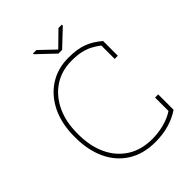

<svg xmlns="http://www.w3.org/2000/svg" viewBox="-250 -1019 1158 1158"><g transform="rotate(-45 329.0 -440.0)"><path d="M387.7 10.3Q284.2 10.3 211.7 -35.4Q139.2 -81.1 101.3 -162.4Q63.5 -243.7 63.5 -351.1V-359.9Q63.5 -467.3 102.5 -548.6Q141.6 -629.9 211.7 -675.5Q281.7 -721.2 374.5 -721.2Q451.7 -721.2 501 -701.7Q550.3 -682.1 593.8 -644V-518.6H566.9V-632.8Q540.5 -652.8 513.9 -666.5Q487.3 -680.2 454.3 -687.5Q421.4 -694.8 374.5 -694.8Q290.5 -694.8 226.3 -652.8Q162.1 -610.8 126 -535.6Q89.8 -460.4 89.8 -360.8V-351.1Q89.8 -251.5 125.2 -176Q160.6 -100.6 227.1 -58.3Q293.5 -16.1 386.2 -16.1Q439.9 -16.1 489.7 -29.8Q539.6 -43.5 574.2 -66.9V-181.6H601.1V-50.3Q555.2 -19.5 501.5 -4.6Q447.8 10.3 387.7 10.3ZM487.8 -890.1V-881.8L381.3 -781.2H349.6L241.7 -883.8V-890.1H271L366.2 -799.3L459 -890.1Z"/></g></svg>

Font: Roboto Slab Thin
Style: Regular
Weight: 100
Designer: Google
Version: Version 2.000; ttfautohint (v1.8.1.43-b0c9)